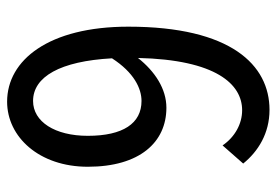

<svg xmlns="http://www.w3.org/2000/svg" viewBox="-139 -627 778 540"><g transform="rotate(90 250.0 -357.0)"><path d="M266 12C365 12 449 -78 449 -215C449 -361 380 -436 283 -436C230 -436 181 -404 143 -356C148 -576 217 -649 290 -649C328 -649 365 -629 389 -594L440 -652C406 -694 355 -726 289 -726C163 -726 55 -618 55 -329C55 -105 149 12 266 12ZM144 -283C184 -345 229 -366 264 -366C327 -366 362 -314 362 -215C362 -122 322 -61 264 -61C196 -61 152 -137 144 -283Z"/></g></svg>

Font: Noto Sans Mono CJK HK
Style: Regular
Weight: 400
Designer: Ryoko NISHIZUKA 西塚涼子 (kana, bopomofo & ideographs); Paul D. Hunt (Latin, Greek & Cyrillic); Sandoll Communications 산돌커뮤니
Foundry: Adobe
Version: Version 2.004;hotconv 1.0.118;makeotfexe 2.5.65603